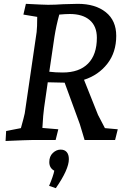

<svg xmlns="http://www.w3.org/2000/svg" viewBox="-20 -730 688 1001"><path d="M12 -47 89 -62Q105 -119 109 -139L171 -563Q174 -587 174 -642L102 -654L115 -710Q210 -705 231 -705Q267 -705 309 -708L386 -710Q477 -710 531.5 -666.5Q586 -623 586 -543Q586 -457 539.5 -397.5Q493 -338 418 -314L491 -131L527 -62L594 -56L580 0H421L410 -37Q395 -90 384 -116L317 -299Q289 -299 229 -301L210 -169Q205 -136 201 -63L284 -56L270 0H146Q124 0 9 5ZM307 -352Q393 -352 439 -398.5Q485 -445 485 -533Q485 -593 448 -625Q411 -657 344 -657Q322 -657 289 -654Q273 -596 264 -539L237 -356Q269 -352 307 -352ZM236 239Q258 187 263 160Q237 146 237 115Q237 85 255.5 67.5Q274 50 296 50Q317 50 328 63Q339 76 339 100Q339 153 271 251Z"/></svg>

Font: Andada Pro Medium
Style: Italic
Weight: 500
Italic angle: -7°
Designer: Carolina Giovagnoli
Foundry: Huerta Tipografica
Version: Version 3.005; ttfautohint (v1.8.4)